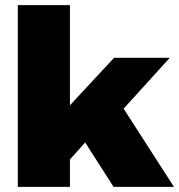

<svg xmlns="http://www.w3.org/2000/svg" viewBox="-20 -724 694 744"><path d="M251 -704V-316L422 -500H638L459 -303L654 0H420L310 -172L251 -106V0H49V-704Z"/></svg>

Font: Prodigy Sans ExtraBold
Style: Regular
Weight: 800
Designer: Wei Huang
Foundry: Wei Huang
Version: Version 1.003; ttfautohint (v1.8.3)